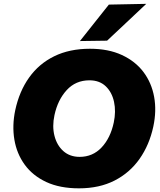

<svg xmlns="http://www.w3.org/2000/svg" viewBox="-20 -988 852 1022"><path d="M400.5 14.5Q298.5 14.5 226.2 -19.2Q154 -53 111.5 -111.5Q69 -170 56.5 -244.8Q44 -319.5 61 -401Q82.5 -501.5 134.8 -575Q187 -648.5 268.5 -688.5Q350 -728.5 458.5 -728.5Q557 -728.5 628.8 -695.2Q700.5 -662 743.8 -604.5Q787 -547 800.5 -472.2Q814 -397.5 796 -314Q775 -216.5 723 -142.5Q671 -68.5 590 -27Q509 14.5 400.5 14.5ZM404 -153Q473.5 -153 520.8 -203.2Q568 -253.5 585.5 -335.5Q598 -394.5 587 -445.8Q576 -497 542.8 -528.8Q509.5 -560.5 456 -560.5Q383 -560.5 335.2 -508.5Q287.5 -456.5 270 -375.5Q257 -315.5 270 -264.8Q283 -214 317.5 -183.5Q352 -153 404 -153ZM405.5 -769.5Q444.5 -819 482.8 -867Q521 -915 559.5 -963.5L758.5 -967.5Q704.5 -916.5 652 -867.2Q599.5 -818 550 -771.5Z"/></svg>

Font: Commissioner ExtraBold
Style: Italic
Weight: 800
Italic angle: -12°
Designer: Kostas Bartsokas
Foundry: Kostas Bartsokas
Version: Version 1.000; ttfautohint (v1.8.3)